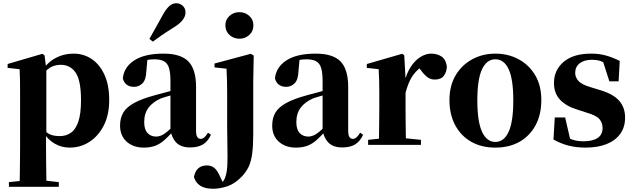

<svg xmlns="http://www.w3.org/2000/svg" viewBox="-20 -894 3908 1185"><path d="M35 259V230L143 219H244L343 230V259ZM101 259Q102 213 102.5 168.5Q103 124 103.5 83Q104 42 104 7V-320Q104 -369 103.5 -400Q103 -431 101 -467L27 -475V-499L242 -562L255 -552L265 -474L266 -468V-74L264 -60V6Q264 41 264.5 82.5Q265 124 265.5 168.5Q266 213 267 259ZM410 17Q360 17 317.5 -7.5Q275 -32 240 -85H228L249 -94Q272 -70 295 -62Q318 -54 349 -54Q388 -54 417.5 -74.5Q447 -95 463.5 -143.5Q480 -192 480 -275Q480 -397 447 -445.5Q414 -494 355 -494Q327 -494 301 -483Q275 -472 241 -433L224 -444H231Q268 -506 320.5 -534.5Q373 -563 434 -563Q496 -563 545.5 -530Q595 -497 624.5 -433Q654 -369 654 -276Q654 -185 620.5 -119.5Q587 -54 532 -18.5Q477 17 410 17Z M867 17Q803 17 762 -19.5Q721 -56 721 -119Q721 -165 740.5 -198.5Q760 -232 807 -258Q854 -284 935 -306Q973 -317 1024.5 -330Q1076 -343 1116 -353V-327Q1076 -317 1036.5 -306Q997 -295 974 -287Q925 -266 897.5 -230.5Q870 -195 870 -140Q870 -95 890.5 -73Q911 -51 945 -51Q958 -51 974.5 -57.5Q991 -64 1013.5 -82.5Q1036 -101 1067 -136L1086 -80H1045Q1017 -49 992.5 -27.5Q968 -6 938.5 5.5Q909 17 867 17ZM1153 16Q1098 16 1069 -13Q1040 -42 1032 -91V-93V-393Q1032 -445 1023 -474.5Q1014 -504 992 -516Q970 -528 932 -528Q908 -528 882 -523Q856 -518 818 -505L890 -529L883 -453Q881 -401 859 -379.5Q837 -358 808 -358Q752 -358 738 -410Q745 -480 809 -521.5Q873 -563 989 -563Q1096 -563 1143 -514.5Q1190 -466 1190 -357V-88Q1190 -60 1197.5 -48.5Q1205 -37 1219 -37Q1230 -37 1240 -45Q1250 -53 1264 -75L1282 -62Q1263 -21 1232.5 -2.5Q1202 16 1153 16ZM902 -654Q918 -683 937 -716Q956 -749 987 -806Q1007 -841 1026 -857.5Q1045 -874 1069 -874Q1090 -874 1107.5 -858.5Q1125 -843 1125 -817Q1125 -794 1108 -771.5Q1091 -749 1056 -727Q1005 -695 976 -675Q947 -655 923 -637Z M1296 271Q1244 271 1215 251.5Q1186 232 1177 198Q1191 127 1257 127Q1283 127 1301.5 141.5Q1320 156 1334 187L1361 244V250H1343V242Q1353 231 1360.5 220.5Q1368 210 1373 191Q1382 162 1383.5 115.5Q1385 69 1383.5 11Q1382 -47 1382 -111V-313Q1382 -362 1381 -398.5Q1380 -435 1378 -470L1304 -478V-502L1528 -562L1546 -551L1543 -392V-68Q1543 5 1536.5 54Q1530 103 1514 136.5Q1498 170 1469 199Q1428 241 1382 256Q1336 271 1296 271ZM1458 -655Q1422 -655 1396.5 -678Q1371 -701 1371 -738Q1371 -773 1396.5 -796Q1422 -819 1458 -819Q1493 -819 1518.5 -796Q1544 -773 1544 -738Q1544 -701 1518.5 -678Q1493 -655 1458 -655Z M1806 17Q1742 17 1701 -19.5Q1660 -56 1660 -119Q1660 -165 1679.5 -198.5Q1699 -232 1746 -258Q1793 -284 1874 -306Q1912 -317 1963.5 -330Q2015 -343 2055 -353V-327Q2015 -317 1975.5 -306Q1936 -295 1913 -287Q1864 -266 1836.5 -230.5Q1809 -195 1809 -140Q1809 -95 1829.5 -73Q1850 -51 1884 -51Q1897 -51 1913.5 -57.5Q1930 -64 1952.5 -82.5Q1975 -101 2006 -136L2025 -80H1984Q1956 -49 1931.5 -27.5Q1907 -6 1877.5 5.5Q1848 17 1806 17ZM2092 16Q2037 16 2008 -13Q1979 -42 1971 -91V-93V-393Q1971 -445 1962 -474.5Q1953 -504 1931 -516Q1909 -528 1871 -528Q1847 -528 1821 -523Q1795 -518 1757 -505L1829 -529L1822 -453Q1820 -401 1798 -379.5Q1776 -358 1747 -358Q1691 -358 1677 -410Q1684 -480 1748 -521.5Q1812 -563 1928 -563Q2035 -563 2082 -514.5Q2129 -466 2129 -357V-88Q2129 -60 2136.5 -48.5Q2144 -37 2158 -37Q2169 -37 2179 -45Q2189 -53 2203 -75L2221 -62Q2202 -21 2171.5 -2.5Q2141 16 2092 16Z M2252 0V-31L2359 -42H2469L2578 -31V0ZM2317 0Q2319 -26 2319.5 -68.5Q2320 -111 2320.5 -157Q2321 -203 2321 -238V-321Q2321 -371 2320 -401Q2319 -431 2317 -467L2244 -475V-499L2462 -562L2475 -553L2483 -409V-408V-238Q2483 -203 2483.5 -157Q2484 -111 2484.5 -68.5Q2485 -26 2486 0ZM2483 -321 2444 -386H2476Q2490 -444 2516.5 -483.5Q2543 -523 2576 -543Q2609 -563 2641 -563Q2677 -563 2704 -546Q2731 -529 2738 -484Q2737 -450 2719.5 -426.5Q2702 -403 2664 -403Q2636 -403 2616 -419Q2596 -435 2576 -463L2553 -492L2585 -484Q2547 -458 2523 -420.5Q2499 -383 2483 -321Z M3037 17Q2951 17 2887.5 -19.5Q2824 -56 2789 -122Q2754 -188 2754 -276Q2754 -365 2792 -429Q2830 -493 2894.5 -528Q2959 -563 3037 -563Q3116 -563 3180.5 -528.5Q3245 -494 3283 -430Q3321 -366 3321 -276Q3321 -187 3285.5 -121Q3250 -55 3186.5 -19Q3123 17 3037 17ZM3037 -18Q3091 -18 3119.5 -81Q3148 -144 3148 -274Q3148 -405 3119.5 -466.5Q3091 -528 3037 -528Q2984 -528 2955 -466.5Q2926 -405 2926 -274Q2926 -144 2955 -81Q2984 -18 3037 -18Z M3594 17Q3536 17 3488 4.5Q3440 -8 3396 -33L3404 -169H3468L3502 -22L3448 -29V-65Q3482 -43 3512 -32.5Q3542 -22 3581 -22Q3638 -22 3668.5 -42.5Q3699 -63 3699 -104Q3699 -136 3679.5 -159Q3660 -182 3600 -199L3542 -218Q3475 -238 3437 -278Q3399 -318 3399 -382Q3399 -461 3458.5 -512Q3518 -563 3628 -563Q3678 -563 3719.5 -551.5Q3761 -540 3805 -518L3798 -392H3741L3695 -535L3743 -517V-487Q3713 -507 3690 -516Q3667 -525 3632 -525Q3586 -525 3558 -503.5Q3530 -482 3530 -444Q3530 -417 3550 -394.5Q3570 -372 3628 -355L3687 -337Q3766 -313 3802 -271.5Q3838 -230 3838 -168Q3838 -110 3808.5 -68.5Q3779 -27 3724.5 -5Q3670 17 3594 17Z"/></svg>

Font: Noto Serif TC ExtraLight Black
Style: Regular
Weight: 900
Version: Version 2.003-H1;hotconv 1.1.1;makeotfexe 2.6.0